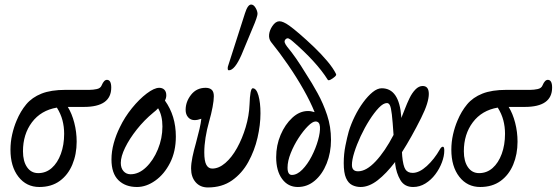

<svg xmlns="http://www.w3.org/2000/svg" viewBox="-20 -811 2447 844"><path d="M153 11Q96 11 61 -34Q26 -79 26 -153Q26 -187 33.5 -220Q41 -253 53 -281Q70 -322 95.5 -352.5Q121 -383 162.5 -399.5Q204 -416 268 -416H373Q389 -416 405.5 -419.5Q422 -423 427 -436Q437 -460 450 -460Q469 -460 469 -426Q469 -341 349 -341H278Q296 -312 306.5 -271.5Q317 -231 317 -188Q317 -133 298 -87.5Q279 -42 242.5 -15.5Q206 11 153 11ZM81 -146Q81 -102 99 -76Q117 -50 148 -50Q182 -50 207.5 -72.5Q233 -95 247.5 -134.5Q262 -174 262 -223Q262 -254 254.5 -282.5Q247 -311 230 -338Q160 -326 120.5 -273.5Q81 -221 81 -146Z M582 11Q531 11 500.5 -19Q470 -49 470 -110Q470 -145 480 -181.5Q490 -218 507 -252Q528 -296 560 -335.5Q592 -375 625 -400Q658 -425 680 -425Q694 -425 702.5 -416.5Q711 -408 711 -392Q711 -380 705 -369Q753 -302 753 -211Q753 -145 727.5 -95Q702 -45 662.5 -17Q623 11 582 11ZM511 -95Q511 -72 523 -58.5Q535 -45 554 -45Q590 -45 622 -75.5Q654 -106 674 -154.5Q694 -203 694 -255Q694 -303 675 -335Q667 -326 654 -316Q614 -283 581.5 -242Q549 -201 530 -162Q511 -123 511 -95Z M894 13Q860 13 840 -10Q820 -33 820 -70Q820 -92 826 -121Q832 -150 841 -181Q851 -218 857 -244Q863 -270 865 -289Q849 -283 835 -283Q818 -283 807 -295.5Q796 -308 796 -328Q796 -364 820 -394.5Q844 -425 884 -425Q901 -425 910.5 -416.5Q920 -408 920 -388Q920 -370 914.5 -340.5Q909 -311 899 -276Q889 -241 883.5 -206Q878 -171 878 -141Q878 -103 887 -86.5Q896 -70 913 -70Q942 -70 970.5 -94.5Q999 -119 1022 -160.5Q1045 -202 1060 -252Q1075 -302 1077 -353Q1078 -386 1081.5 -404.5Q1085 -423 1091 -423Q1107 -423 1116 -391.5Q1125 -360 1125 -313Q1125 -262 1112 -205.5Q1099 -149 1071.5 -99Q1044 -49 1000 -18Q956 13 894 13ZM986 -502Q981 -502 981 -510Q981 -516 982 -519L1057 -753Q1069 -791 1084 -791Q1095 -791 1103.5 -776.5Q1112 -762 1112 -750Q1112 -745 1107 -729.5Q1102 -714 1089 -684L1042 -571Q1012 -502 986 -502Z M1289 11Q1246 11 1220 -24.5Q1194 -60 1194 -120Q1194 -172 1213.5 -218Q1233 -264 1265 -293.5Q1297 -323 1334 -323Q1342 -323 1349 -321.5Q1356 -320 1363 -318Q1345 -363 1314.5 -417Q1284 -471 1246.5 -525.5Q1209 -580 1171 -627Q1161 -641 1163 -659.5Q1165 -678 1177 -696Q1191 -717 1207.5 -717.5Q1224 -718 1252 -698Q1269 -686 1298 -661Q1327 -636 1359.5 -605Q1392 -574 1418.5 -542.5Q1445 -511 1457 -486Q1460 -481 1451.5 -473.5Q1443 -466 1433.5 -461Q1424 -456 1421 -460Q1396 -500 1356.5 -543Q1317 -586 1267 -629Q1257 -638 1249.5 -641.5Q1242 -645 1235 -638Q1229 -631 1232 -623Q1235 -615 1242 -606Q1262 -582 1281.5 -554Q1301 -526 1326 -485Q1351 -447 1376 -401.5Q1401 -356 1418 -305Q1435 -254 1435 -196Q1435 -140 1416 -92.5Q1397 -45 1364 -17Q1331 11 1289 11ZM1263 -42Q1286 -42 1309 -65.5Q1332 -89 1350 -124Q1368 -159 1378 -194.5Q1388 -230 1386.5 -253.5Q1385 -277 1367 -277Q1354 -277 1333.5 -256.5Q1313 -236 1292.5 -204.5Q1272 -173 1258 -138Q1244 -103 1244 -74Q1244 -42 1263 -42Z M1565 11Q1545 11 1528 2.5Q1511 -6 1501 -28.5Q1491 -51 1491 -94Q1491 -134 1498.5 -171Q1506 -208 1513 -233Q1523 -266 1539.5 -299.5Q1556 -333 1576.5 -361Q1597 -389 1618 -406Q1639 -423 1658 -423Q1735 -423 1744 -297Q1744 -295 1744 -292Q1753 -313 1761 -335Q1769 -356 1780 -379Q1791 -402 1806 -417.5Q1821 -433 1838 -433Q1865 -433 1865 -398Q1865 -380 1857 -354Q1849 -328 1831 -292Q1810 -250 1789 -212.5Q1768 -175 1747 -142Q1747 -133 1748 -125Q1752 -82 1762 -66.5Q1772 -51 1794 -51Q1823 -51 1856 -81Q1889 -111 1914 -155Q1920 -166 1927 -166Q1933 -166 1933 -149Q1933 -125 1922.5 -97Q1912 -69 1893.5 -44.5Q1875 -20 1850 -4.5Q1825 11 1796 11Q1758 11 1740 -19.5Q1722 -50 1717 -91Q1717 -95 1717 -99Q1678 -48 1640 -18.5Q1602 11 1565 11ZM1527 -86Q1527 -58 1554 -58Q1590 -58 1631 -101.5Q1672 -145 1710 -218Q1706 -278 1702.5 -308Q1699 -338 1694 -348Q1689 -358 1681 -358Q1665 -358 1645 -337Q1625 -316 1604 -283Q1583 -250 1565.5 -212.5Q1548 -175 1537.5 -141.5Q1527 -108 1527 -86Z M2091 11Q2034 11 1999 -34Q1964 -79 1964 -153Q1964 -187 1971.5 -220Q1979 -253 1991 -281Q2008 -322 2033.5 -352.5Q2059 -383 2100.5 -399.5Q2142 -416 2206 -416H2311Q2327 -416 2343.5 -419.5Q2360 -423 2365 -436Q2375 -460 2388 -460Q2407 -460 2407 -426Q2407 -341 2287 -341H2216Q2234 -312 2244.5 -271.5Q2255 -231 2255 -188Q2255 -133 2236 -87.5Q2217 -42 2180.5 -15.5Q2144 11 2091 11ZM2019 -146Q2019 -102 2037 -76Q2055 -50 2086 -50Q2120 -50 2145.5 -72.5Q2171 -95 2185.5 -134.5Q2200 -174 2200 -223Q2200 -254 2192.5 -282.5Q2185 -311 2168 -338Q2098 -326 2058.5 -273.5Q2019 -221 2019 -146Z"/></svg>

Font: Junicode Two Beta Condensed
Style: Italic
Weight: 400
Width: 3
Italic angle: -9°
Version: Version 1.053; ttfautohint (v1.8.4)